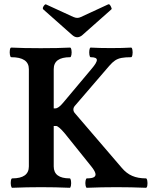

<svg xmlns="http://www.w3.org/2000/svg" viewBox="-20 -893 724 916"><path d="M38.6 -42Q117.7 -42 117.7 -99.1V-563Q117.7 -620.1 33.7 -620.1Q29.3 -620.1 27.3 -631.6Q25.4 -643.1 27.1 -654.5Q28.8 -666 33.7 -666Q89.8 -663.1 174.3 -663.1Q258.3 -663.1 314.3 -666Q318.8 -666 320.8 -654.5Q322.8 -643.1 320.8 -631.6Q318.8 -620.1 314.5 -620.1Q275.4 -620.1 255.9 -606Q236.3 -591.8 236.3 -563V-376H244.6Q251.5 -376 260.7 -382.6Q270 -389.2 281.2 -402.8L416.5 -564Q442.9 -594.7 442.1 -607.4Q441.4 -620.1 412.6 -620.1Q408.2 -620.1 406.5 -631.6Q404.8 -643.1 406.5 -654.5Q408.2 -666 412.6 -666Q453 -663.6 509.3 -663.6Q565.6 -663.6 605.5 -666Q609.9 -666 611.8 -654.5Q613.8 -643.1 611.8 -631.6Q609.9 -620.1 605.5 -620.1Q577.1 -620.1 559.6 -616.7Q542 -613.3 528.9 -604.5Q515.8 -595.7 501.5 -579.1L336.4 -387.2Q330.1 -379.4 330.1 -370.6Q330.1 -361.8 336.4 -354L560.5 -92.8Q583 -65.9 610.6 -54Q638.2 -42 676.3 -42Q680.7 -42 682.6 -30.8Q684.6 -19.5 682.9 -8.3Q681.2 2.9 676.1 2.9Q606 0 535.4 0Q464.8 0 394.5 2.9Q390.1 2.9 388.2 -8.3Q386.2 -19.5 388.2 -30.8Q390.1 -42 394.5 -42Q419.4 -42 429 -48.3Q438.5 -54.7 434.8 -67.1Q431.2 -79.6 415.5 -99.1L289.6 -255.9Q274.9 -273.4 264.2 -282.7Q253.4 -292 247.6 -292H236.3V-99.1Q236.3 -42 312.5 -42Q316.9 -42 318.6 -30.8Q320.3 -19.5 318.6 -8.3Q316.9 2.9 312.5 2.9Q244.6 0 176 0Q107.4 0 38.6 2.9Q34.2 2.9 32.2 -8.3Q30.3 -19.5 32 -30.8Q33.7 -42 38.6 -42ZM324.2 -726.1 186.5 -848.1Q181.2 -853.5 188.5 -864.3Q191.9 -869.1 194.8 -871.1Q197.8 -873 199.2 -872.1L330.1 -812Q340.8 -807.6 348.6 -807.6Q357.4 -807.6 366.2 -812L496.1 -872.1H496.6Q499.5 -873.5 502.2 -871.6Q504.9 -869.6 508.3 -863.3Q511.7 -856.9 512.5 -853.5Q513.2 -850.1 511.2 -848.1L373.5 -726.1Q361.3 -715.3 348.6 -715.3Q336.4 -715.3 324.2 -726.1Z"/></svg>

Font: Junicode Two Beta VF
Style: Regular
Weight: 400
Designer: Peter S. Baker
Foundry: Briery Creek Software
Version: Version 1.031 beta; ttfautohint (v1.8.1.43-b0c9)